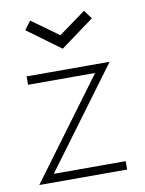

<svg xmlns="http://www.w3.org/2000/svg" viewBox="-74 -669 544 722"><g transform="rotate(-10 198.5 -308.0)"><path d="M41.5 -410.5H358.5L78.5 -32H353V0H17.5L297.5 -378.5H41.5ZM193.5 -489.5 66.5 -582.5 91 -615 193.5 -541 297 -616 321 -583Z"/></g></svg>

Font: League Spartan Thin
Style: Regular
Weight: 100
Foundry: The League of Moveable Type
Version: Version 2.002